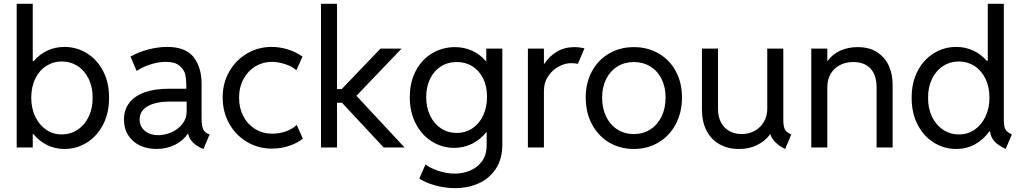

<svg xmlns="http://www.w3.org/2000/svg" viewBox="-20 -772 5357 1005"><path d="M67.4 -752H151.4V-452.1H156.7Q186.5 -487.8 227.8 -507.1Q269 -526.4 317.4 -526.4Q380.9 -526.4 434.6 -493.4Q488.3 -460.4 519.8 -399.9Q551.3 -339.4 550.8 -259.8Q551.3 -180.7 519.5 -119.6Q487.8 -58.6 434.3 -25.4Q380.9 7.8 317.4 7.8Q268.6 7.8 226.8 -12.7Q185.1 -33.2 154.8 -70.3H151.4V0H67.4ZM464.8 -259.8Q465.3 -314.9 444.6 -358.4Q423.8 -401.9 386.7 -426Q349.6 -450.2 302.7 -450.2Q258.8 -450.2 222.4 -427Q186 -403.8 164.8 -360.6Q143.6 -317.4 143.6 -259.8Q143.6 -205.6 164.3 -161.9Q185.1 -118.2 221.2 -93.3Q257.3 -68.4 302.7 -68.4Q349.6 -68.4 386.7 -93.3Q423.8 -118.2 444.6 -161.9Q465.3 -205.6 464.8 -259.8Z M628.9 -146.5Q628.9 -197.3 656.7 -233.6Q684.6 -270 737.5 -288.8Q790.5 -307.6 865.2 -307.6H955.1V-330.1Q955.1 -358.4 949.5 -382.8Q943.8 -407.2 919.9 -427.7Q896 -448.2 846.7 -448.2Q810.5 -448.2 767.8 -434.8Q725.1 -421.4 695.3 -400.4L663.1 -475.6Q702.1 -498.5 754.2 -512.5Q806.2 -526.4 854.5 -526.4Q952.1 -526.4 993.7 -472.7Q1035.2 -418.9 1035.2 -332V-150.4Q1035.2 -116.2 1042.5 -97.9Q1049.8 -79.6 1067.4 -72.3L1077.1 -68.4L1044.9 7.8L1031.2 2Q1005.4 -9.3 986.6 -30Q967.8 -50.8 965.3 -72.3H962.9Q939.9 -36.6 896.5 -14.4Q853 7.8 798.8 7.8Q750.5 7.8 711.9 -10.7Q673.3 -29.3 651.1 -64.2Q628.9 -99.1 628.9 -146.5ZM808.6 -64.5Q842.3 -64.5 877 -79.3Q911.6 -94.2 934.3 -122.6Q957 -150.9 957 -188.5V-240.2H871.1Q794.4 -240.2 752.7 -215.8Q710.9 -191.4 710.9 -146.5Q710.9 -121.6 723.9 -102.8Q736.8 -84 759 -74.2Q781.2 -64.5 808.6 -64.5Z M1145.5 -261.7Q1145.5 -337.9 1180.4 -398.2Q1215.3 -458.5 1273.9 -492.4Q1332.5 -526.4 1401.4 -526.4Q1445.8 -526.4 1488.5 -512.7Q1531.2 -499 1563.5 -475.6L1531.2 -404.3Q1509.8 -423.8 1473.4 -436Q1437 -448.2 1403.3 -448.2Q1356.4 -448.2 1317.1 -424.8Q1277.8 -401.4 1254.6 -358.4Q1231.4 -315.4 1231.4 -259.8Q1231.4 -206.5 1253.7 -163.8Q1275.9 -121.1 1315.7 -96.7Q1355.5 -72.3 1405.3 -72.3Q1443.8 -72.3 1478 -85Q1512.2 -97.7 1533.2 -118.2L1565.4 -45.9Q1535.2 -22.5 1492.9 -8.3Q1450.7 5.9 1403.3 5.9Q1331.5 5.9 1272.5 -29.3Q1213.4 -64.5 1179.4 -125.7Q1145.5 -187 1145.5 -261.7Z M1660.2 -752H1744.1V-305.7H1768.6L1971.7 -517.6H2082L1845.7 -270.5L2097.7 0H1988.3L1770 -234.4H1744.1V0H1660.2Z M2174.8 163.1 2207 88.9Q2232.9 108.4 2275.6 122.6Q2318.4 136.7 2361.3 136.7Q2402.3 136.7 2440.4 121.1Q2478.5 105.5 2502.9 72.3Q2527.3 39.1 2527.3 -11.7V-80.1H2525.4Q2494.1 -41 2450.9 -19.5Q2407.7 2 2357.4 2Q2294.9 2 2241.7 -30.8Q2188.5 -63.5 2156.7 -124Q2125 -184.6 2125 -263.7Q2125 -343.3 2157.2 -402.8Q2189.5 -462.4 2243.4 -493.9Q2297.4 -525.4 2361.3 -525.4Q2410.2 -525.4 2451.7 -506.3Q2493.2 -487.3 2522.9 -452.1H2525.4V-517.6H2609.4V-15.6Q2609.4 61 2574.7 112.5Q2540 164.1 2483.9 188.5Q2427.7 212.9 2363.3 212.9Q2310.1 212.9 2258.3 198.5Q2206.5 184.1 2174.8 163.1ZM2529.3 -265.6Q2529.3 -319.8 2509 -361.1Q2488.8 -402.3 2452.9 -424.8Q2417 -447.3 2371.1 -447.3Q2323.7 -447.3 2287.4 -424.1Q2251 -400.9 2231 -359.1Q2210.9 -317.4 2210.9 -263.7Q2210.9 -209.5 2231.4 -166.7Q2252 -124 2288.3 -100.1Q2324.7 -76.2 2371.1 -76.2Q2416.5 -76.2 2452.6 -100.3Q2488.8 -124.5 2509 -167.7Q2529.3 -210.9 2529.3 -265.6Z M2743.2 -517.6H2827.1V-438.5H2829.6Q2855.5 -478 2895.3 -501.7Q2935.1 -525.4 2986.3 -525.4Q3002 -525.4 3017.1 -523.2Q3032.2 -521 3039.1 -518.6L3004.9 -437.5Q3002 -439 2991.5 -440.2Q2981 -441.4 2968.8 -441.4Q2937.5 -441.4 2904.3 -423.6Q2871.1 -405.8 2849.1 -372.8Q2827.1 -339.8 2827.1 -295.9V0H2743.2Z M3045.9 -261.7Q3045.9 -338.9 3078.4 -398.7Q3110.8 -458.5 3168.2 -491.9Q3225.6 -525.4 3297.9 -525.4Q3370.6 -525.4 3428 -491.9Q3485.4 -458.5 3517.6 -398.7Q3549.8 -338.9 3549.8 -261.7Q3549.8 -183.6 3517.1 -122.1Q3484.4 -60.5 3427 -26.4Q3369.6 7.8 3297.9 7.8Q3225.6 7.8 3168.2 -26.4Q3110.8 -60.5 3078.4 -121.8Q3045.9 -183.1 3045.9 -261.7ZM3463.9 -261.7Q3463.9 -316.9 3442.6 -359.1Q3421.4 -401.4 3383.5 -424.3Q3345.7 -447.3 3297.9 -447.3Q3250 -447.3 3212.4 -424.3Q3174.8 -401.4 3153.3 -359.1Q3131.8 -316.9 3131.8 -261.7Q3131.8 -205.1 3152.8 -161.6Q3173.8 -118.2 3211.7 -94.2Q3249.5 -70.3 3297.9 -70.3Q3345.7 -70.3 3383.5 -94.2Q3421.4 -118.2 3442.6 -161.6Q3463.9 -205.1 3463.9 -261.7Z M3654.3 -198.2V-517.6H3738.3V-202.1Q3738.3 -159.7 3754.6 -129.9Q3771 -100.1 3799.1 -85.2Q3827.1 -70.3 3862.3 -70.3Q3901.4 -70.3 3931.9 -87.9Q3962.4 -105.5 3979.2 -135.7Q3996.1 -166 3996.1 -202.1V-517.6H4080.1V-146.5Q4080.1 -122.6 4083.5 -108.2Q4086.9 -93.8 4095.9 -84.5Q4105 -75.2 4122.1 -68.4L4089.8 7.8Q4060.1 -6.3 4039.6 -26.6Q4019 -46.9 4012.7 -68.4H4010.7Q3985.4 -34.2 3944.1 -13.2Q3902.8 7.8 3847.7 7.8Q3790 7.8 3746.3 -16.8Q3702.6 -41.5 3678.5 -87.9Q3654.3 -134.3 3654.3 -198.2Z M4226.6 -517.6H4310.5V-454.1H4313Q4337.9 -488.8 4378.7 -507.1Q4419.4 -525.4 4469.7 -525.4Q4531.7 -525.4 4572.8 -497.8Q4613.8 -470.2 4633.1 -426Q4652.3 -381.8 4652.3 -332V0H4568.4V-314.5Q4568.4 -379.4 4536.4 -413.3Q4504.4 -447.3 4446.3 -447.3Q4407.7 -447.3 4377 -431.6Q4346.2 -416 4328.4 -386.2Q4310.5 -356.4 4310.5 -314.5V0H4226.6Z M5162.6 -84H5158.2Q5127.4 -40.5 5083 -16.4Q5038.6 7.8 4985.4 7.8Q4921.9 7.8 4868.4 -25.4Q4814.9 -58.6 4783.2 -119.6Q4751.5 -180.7 4752 -259.8Q4751.5 -339.4 4783 -399.9Q4814.5 -460.4 4868.2 -493.4Q4921.9 -526.4 4985.4 -526.4Q5032.7 -526.4 5073.7 -507.6Q5114.7 -488.8 5144.5 -454.1H5150.4V-752H5234.4V-143.6Q5234.4 -121.1 5237.8 -107.9Q5241.2 -94.7 5250.2 -85.4Q5259.3 -76.2 5276.4 -68.4L5244.1 7.8Q5203.6 -11.7 5184.6 -33Q5165.5 -54.2 5162.6 -84ZM5159.2 -259.8Q5159.2 -317.4 5137.9 -360.6Q5116.7 -403.8 5080.3 -427Q5043.9 -450.2 5000 -450.2Q4953.1 -450.2 4916 -426Q4878.9 -401.9 4858.2 -358.4Q4837.4 -314.9 4837.9 -259.8Q4837.4 -205.6 4858.2 -161.9Q4878.9 -118.2 4916 -93.3Q4953.1 -68.4 5000 -68.4Q5045.4 -68.4 5081.5 -93.3Q5117.7 -118.2 5138.4 -161.9Q5159.2 -205.6 5159.2 -259.8Z"/></svg>

Font: Reddit Sans Vanilla
Style: Regular
Weight: 400
Designer: Stephen Hutchings
Foundry: Reddit
Version: Version 1.013